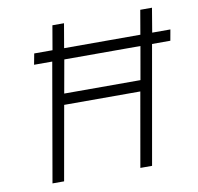

<svg xmlns="http://www.w3.org/2000/svg" viewBox="-78 -782 892 863"><g transform="rotate(-10 367.5 -350.0)"><path d="M93 0 187 -539.5H104L113.5 -589.5H197L216 -700H269L250 -589.5H598L617 -700H670.5L652 -589.5H735L726 -539.5H642.5L547.5 0H494L553.5 -338.5H206L146 0ZM215 -388.5H563L589.5 -539.5H242Z"/></g></svg>

Font: Overpass ExtraLight
Style: Italic
Weight: 250
Italic angle: -10°
Designer: Delve Withrington, Dave Bailey, Thomas Jockin
Foundry: Delve Fonts LLC
Version: Version 4.000